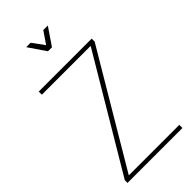

<svg xmlns="http://www.w3.org/2000/svg" viewBox="-259 -893 954 954"><g transform="rotate(-45 218.0 -416.5)"><path d="M234 -742H206L144 -833H175L221 -770L264 -833H296ZM404 -612 54 -22H409V0H23V-19L375 -611H32V-633H404Z"/></g></svg>

Font: Tajawal ExtraLight
Style: Regular
Weight: 275
Designer: Boutros Fonts
Foundry: Created by Boutros International 2017
Version: Version 1.700